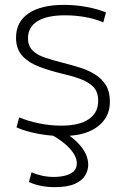

<svg xmlns="http://www.w3.org/2000/svg" viewBox="-20 -550 519 790"><path d="M235 10Q203 10 168.5 5.5Q134 1 103 -7Q72 -15 48 -26L59 -67Q95 -52 140.5 -42.5Q186 -33 232 -33Q306 -33 345 -59.5Q384 -86 384 -135Q384 -172 364 -192.5Q344 -213 309.5 -225.5Q275 -238 231 -248Q182 -260 140 -276Q98 -292 72 -320Q46 -348 46 -395Q46 -460 97.5 -495Q149 -530 244 -530Q290 -530 336 -521.5Q382 -513 416 -499L405 -458Q373 -472 332 -479.5Q291 -487 248 -487Q173 -487 134.5 -463Q96 -439 95 -394Q95 -362 113.5 -343Q132 -324 165 -313Q198 -302 241 -291Q277 -282 311.5 -271Q346 -260 373 -242.5Q400 -225 416 -199Q432 -173 432 -134Q433 -89 409 -56.5Q385 -24 341.5 -7Q298 10 235 10ZM204 220Q146 220 99 199L110 159Q130 168 153.5 173Q177 178 201 178Q225 178 246.5 173Q268 168 282 156Q296 144 296 122Q296 93 267.5 61.5Q239 30 186 1L232 -14Q285 17 314 53.5Q343 90 343 128Q343 150 331 171Q319 192 289 206Q259 220 204 220Z"/></svg>

Font: M PLUS 1 Light
Style: Regular
Weight: 300
Designer: Coji Morishita
Foundry: UNDERFOREST DESIGN
Version: Version 1.001